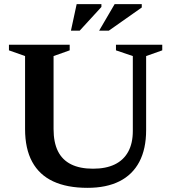

<svg xmlns="http://www.w3.org/2000/svg" viewBox="-20 -891 824 923"><path d="M618.5 -261.5V-621.5L537.5 -649V-676H760V-649L682.5 -621.5V-265.5Q682.5 -175 649.8 -113Q617 -51 554.2 -19.5Q491.5 12 400.5 12Q302.5 12 235.8 -19Q169 -50 134.8 -113Q100.5 -176 100.5 -270.5V-621.5L23 -649V-676H315V-649L237.5 -621.5V-270.5Q237.5 -206.5 258.5 -164.2Q279.5 -122 321.8 -101Q364 -80 427 -80Q489 -80 531.5 -100.5Q574 -121 596.2 -161.5Q618.5 -202 618.5 -261.5ZM456.5 -743.5 531 -871H661.5V-855L503 -743.5ZM321 -743.5 348.5 -871H467.5V-857.5L363 -743.5Z"/></svg>

Font: Newsreader 16pt 16pt SemiBold
Style: Regular
Weight: 600
Version: Version 1.003